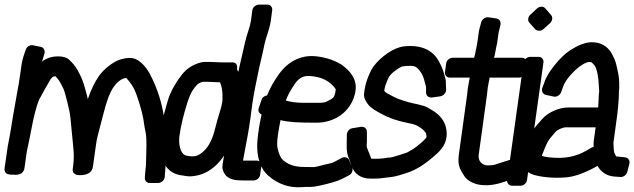

<svg xmlns="http://www.w3.org/2000/svg" viewBox="-40 -751 2745 831"><path d="M19 5C19 5 61 12 66 -24L76 -95C77 -101 80 -113 83 -128C87 -144 92 -174 101 -218C110 -261 119 -295 129 -319C134 -330 174 -401 179 -408C187 -417 186 -420 200 -421C215 -405 218 -400 235 -366C238 -360 248 -326 260 -272C263 -261 267 -225 272 -167C277 -108 284 -82 275 -20C271 8 303 7 303 7C306 7 356 11 362 -29L376 -128C378 -144 383 -166 390 -191C416 -284 429 -379 491 -410L503 -413C504 -413 505 -413 506 -414C524 -394 538 -377 552 -338C571 -284 581 -241 584 -212C585 -202 588 -190 591 -174C593 -163 595 -133 593 -89C592 -61 593 -35 589 -10L587 17C586 30 594 41 608 41H644C659 41 672 28 673 15L675 -12C677 -30 678 -58 679 -76C682 -136 678 -183 671 -234C663 -299 642 -369 607 -434C597 -452 570 -492 535 -499C512 -503 486 -496 471 -490C443 -478 409 -451 389 -423C371 -398 355 -365 340 -322C338 -329 337 -337 335 -343C324 -382 322 -400 296 -447C288 -461 277 -476 261 -491C249 -503 231 -507 212 -507C183 -507 161 -499 141 -484C142 -486 143 -488 144 -491L152 -518C156 -530 151 -545 137 -548L103 -555C89 -558 75 -548 71 -535L62 -508C59 -499 56 -488 54 -476L47 -427C45 -409 38 -369 34 -349L16 -247C7 -194 9 -197 -7 -115V-114L-20 -24C-24 7 5 5 19 5Z M906 -395H912C919 -380 924 -360 923 -322C923 -309 918 -287 909 -259C904 -244 897 -218 888 -183C876 -139 858 -109 835 -91C818 -77 804 -70 768 -77C738 -83 732 -132 737 -165C743 -207 754 -253 770 -304C781 -340 793 -365 817 -388C818 -389 832 -396 837 -397H855ZM868 -483H848C834 -483 821 -479 806 -473C772 -458 754 -439 733 -409C714 -381 697 -351 687 -318C673 -269 660 -226 651 -164C647 -139 649 -112 655 -85C666 -35 694 -1 740 7L766 11C781 14 799 12 819 7C902 -13 954 -102 972 -172C978 -195 982 -211 985 -221C998 -262 1007 -294 1009 -318C1013 -372 1007 -414 990 -443L986 -450C988 -464 986 -481 966 -481H919Z M1043 -233 1053 -308C1058 -342 1068 -392 1081 -454L1094 -510C1098 -528 1102 -545 1105 -561C1110 -585 1127 -626 1132 -660L1138 -706C1140 -717 1133 -731 1117 -731H1081C1070 -731 1054 -722 1052 -706L1046 -660C1044 -648 1040 -633 1034 -615C1023 -583 1017 -551 1009 -517L996 -461C982 -395 971 -335 963 -279L951 -192C942 -147 934 -102 926 -56L923 -34C921 -19 927 -6 934 4C953 30 989 30 1015 30H1058C1069 30 1084 21 1086 5L1091 -31C1093 -42 1086 -56 1070 -56H1013C1012 -56 1012 -56 1012 -57L1022 -111C1029 -149 1036 -183 1043 -233Z M1197 -316C1206 -339 1216 -359 1236 -388C1255 -415 1274 -424 1303 -422C1353 -418 1388 -400 1411 -368C1413 -365 1413 -364 1413 -362C1408 -328 1405 -327 1373 -311C1370 -309 1359 -306 1342 -306H1276C1242 -306 1215 -310 1197 -316ZM1092 -256C1087 -232 1082 -208 1077 -169C1065 -86 1082 -24 1123 11C1164 46 1213 63 1266 59C1275 58 1287 58 1300 58C1315 58 1328 56 1341 53C1386 43 1420 34 1443 22L1470 8C1484 1 1489 -15 1484 -27L1471 -58C1466 -70 1451 -74 1438 -67L1412 -53C1400 -46 1391 -44 1385 -43C1360 -38 1341 -31 1321 -28H1304C1255 -28 1220 -28 1185 -58C1175 -67 1167 -83 1161 -111C1156 -137 1166 -189 1174 -231C1211 -222 1247 -220 1330 -220C1406 -220 1476 -264 1496 -344C1496 -345 1497 -346 1497 -347L1499 -362C1507 -419 1457 -459 1435 -473C1399 -495 1357 -505 1321 -508C1261 -512 1207 -485 1168 -431C1145 -399 1128 -369 1116 -338C1108 -337 1096 -332 1092 -319L1080 -284C1075 -270 1082 -260 1092 -256Z M1592 -64H1574C1565 -64 1567 -63 1564 -72C1557 -93 1546 -111 1547 -122C1548 -130 1548 -142 1548 -155V-180C1548 -196 1535 -204 1522 -202L1485 -196C1471 -194 1461 -180 1461 -167V-150C1461 -127 1457 -95 1470 -65C1472 -61 1476 -49 1482 -32C1494 2 1523 22 1562 22H1580C1612 22 1622 18 1647 16C1672 14 1700 4 1719 -2C1762 -15 1805 -44 1851 -86C1879 -111 1901 -145 1891 -195C1885 -227 1865 -252 1835 -271C1829 -275 1821 -280 1812 -285C1791 -297 1746 -303 1727 -309C1688 -321 1681 -322 1636 -347C1630 -350 1628 -352 1623 -358C1625 -373 1629 -387 1641 -413C1647 -426 1663 -443 1697 -462C1699 -463 1713 -466 1734 -466C1745 -466 1754 -465 1760 -461C1777 -449 1792 -425 1797 -401C1800 -389 1803 -380 1804 -375V-351C1804 -337 1815 -327 1829 -329L1865 -334C1880 -336 1891 -350 1891 -363L1890 -381C1890 -394 1890 -404 1887 -413C1880 -439 1877 -454 1859 -487C1836 -528 1795 -552 1736 -552C1726 -552 1715 -551 1706 -550C1662 -544 1608 -505 1577 -464C1565 -448 1544 -403 1538 -363L1536 -348C1533 -328 1543 -312 1554 -298C1567 -282 1587 -271 1615 -256C1642 -241 1681 -227 1733 -217C1749 -214 1760 -210 1767 -206C1787 -194 1790 -193 1804 -174C1804 -173 1806 -168 1806 -157C1805 -156 1802 -151 1792 -141C1770 -121 1751 -106 1722 -91C1717 -89 1658 -69 1647 -69H1642C1625 -66 1608 -64 1592 -64Z M2032 -82 2068 -343C2069 -352 2070 -359 2071 -371L2079 -415H2206C2217 -415 2233 -424 2235 -440L2240 -476C2242 -487 2234 -501 2218 -501H2098C2099 -503 2100 -507 2101 -511L2110 -558C2110 -558 2111 -559 2111 -560L2117 -603C2118 -611 2119 -615 2120 -618L2126 -643C2129 -656 2122 -669 2109 -671L2075 -676C2063 -678 2047 -670 2043 -655L2036 -630C2034 -622 2032 -613 2031 -603L2025 -561L2016 -516C2015 -510 2013 -507 2012 -501H1919C1908 -501 1893 -492 1891 -476L1886 -440C1884 -429 1891 -415 1907 -415H1993L1985 -370C1983 -358 1983 -348 1982 -343L1946 -82C1939 -33 1953 -16 1969 10C1970 12 1970 11 1970 12C2006 59 2080 58 2139 37L2179 24C2191 20 2202 6 2199 -8L2193 -42C2191 -55 2177 -62 2163 -58L2122 -45C2109 -41 2102 -37 2089 -36L2070 -35C2047 -36 2028 -53 2032 -82Z M2255 -505C2244 -505 2228 -496 2226 -480L2155 28C2153 39 2161 53 2177 53H2213C2224 53 2239 44 2241 28L2312 -480C2314 -491 2307 -505 2291 -505ZM2256 -688C2246 -679 2242 -663 2251 -653L2276 -625C2284 -617 2300 -614 2312 -625L2340 -650C2349 -658 2355 -675 2345 -686L2320 -715C2311 -725 2295 -724 2284 -714Z M2546 -33C2559 -11 2581 10 2618 13L2645 15C2658 16 2671 7 2675 -7L2684 -42C2688 -56 2678 -69 2665 -70L2638 -73C2624 -75 2629 -68 2618 -92C2617 -94 2616 -108 2615 -133L2632 -258C2634 -273 2637 -307 2638 -325L2639 -358C2639 -363 2641 -368 2640 -377V-390C2640 -410 2637 -428 2633 -446C2627 -471 2627 -484 2609 -517C2590 -552 2558 -570 2517 -568C2491 -567 2461 -555 2427 -533C2385 -506 2327 -434 2316 -394L2307 -370C2303 -359 2308 -343 2323 -340L2357 -333C2369 -330 2384 -339 2389 -353L2398 -378C2401 -386 2408 -401 2424 -420C2456 -458 2499 -491 2521 -481C2522 -480 2527 -475 2533 -468C2543 -456 2551 -417 2552 -376L2553 -361C2553 -360 2554 -357 2553 -353C2551 -338 2551 -330 2551 -321L2549 -286H2422C2376 -286 2330 -263 2306 -235C2293 -220 2275 -202 2261 -178C2251 -162 2241 -143 2234 -122C2231 -112 2223 -97 2220 -77C2214 -36 2233 -5 2271 6C2303 15 2349 21 2406 17C2441 15 2482 1 2530 -24ZM2529 -115C2528 -115 2524 -114 2522 -113L2496 -98C2455 -75 2408 -62 2336 -70C2321 -72 2312 -74 2306 -76C2306 -79 2306 -81 2308 -85C2329 -136 2327 -138 2365 -181C2371 -188 2394 -200 2410 -200H2538L2530 -142C2529 -134 2529 -127 2529 -115Z"/></svg>

Font: Reckless Catfish
Style: HeavyIt
Weight: 400
Foundry: Cannot Into Space Fonts
Version: Version 0.2894